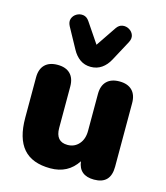

<svg xmlns="http://www.w3.org/2000/svg" viewBox="-116 -865 833 965"><g transform="rotate(15 300.5 -382.5)"><path d="M300 -534Q268 -534 244 -551Q220 -568 204 -598L146 -704Q135 -725 141 -742Q147 -759 163 -768.5Q179 -778 197.5 -775.5Q216 -773 229 -754L300 -649L371 -754Q384 -773 402.5 -775.5Q421 -778 437 -768.5Q453 -759 459 -742Q465 -725 454 -704L397 -598Q381 -568 356.5 -551Q332 -534 300 -534ZM236 11Q141 11 95 -42Q49 -95 49 -202V-412Q49 -455 72 -478Q95 -501 138 -501Q181 -501 204 -478Q227 -455 227 -412V-197Q227 -125 289 -125Q325 -125 348 -151Q371 -177 371 -220V-412Q371 -455 394 -478Q417 -501 460 -501Q503 -501 526 -478Q549 -455 549 -412V-81Q549 9 463 9Q385 9 376 -63Q328 11 236 11Z"/></g></svg>

Font: Chiron GoRound TC H
Style: Regular
Weight: 900
Designer: Ryoko NISHIZUKA 西塚涼子 (kana, bopomofo & ideographs); Paul D. Hunt (Latin, Greek & Cyrillic); Sandoll Communications 산돌커뮤니
Foundry: Adobe
Version: Version 1.000;hotconv 1.1.1;makeotfexe 2.6.0